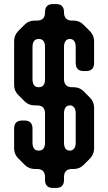

<svg xmlns="http://www.w3.org/2000/svg" viewBox="-20 -828 536 951"><path d="M257 103H243Q203 103 203 63V49Q203 9 163 9H152Q123 9 103 -11L70 -44Q50 -64 50 -93V-191Q50 -231 90 -231H101Q141 -231 141 -191V-122Q141 -82 172 -82Q203 -82 203 -122V-266Q203 -306 163 -306H152Q122 -306 102 -326L70 -358Q50 -378 50 -407V-624Q50 -653 70 -674L102 -706Q122 -726 151 -726H163Q203 -726 203 -766V-768Q203 -808 243 -808H257Q297 -808 297 -768V-766Q297 -747 307 -736.5Q317 -726 336 -726H345Q374 -726 394 -705L426 -673Q446 -653 446 -624V-516Q446 -476 406 -476H395Q355 -476 355 -516V-595Q355 -614 347.5 -624.5Q340 -635 326 -635Q312 -635 304.5 -624.5Q297 -614 297 -595V-436Q297 -417 307 -406.5Q317 -396 336 -396H345Q374 -396 394 -376L426 -344Q446 -324 446 -295V-93Q446 -64 426 -43L394 -11Q374 9 345 9H337Q297 9 297 49V63Q297 103 257 103ZM172 -396Q203 -396 203 -436V-595Q203 -635 172 -635Q141 -635 141 -595V-436Q141 -396 172 -396ZM355 -122V-266Q355 -285 347.5 -295.5Q340 -306 326 -306Q312 -306 304.5 -295.5Q297 -285 297 -266V-122Q297 -82 326 -82Q340 -82 347.5 -92.5Q355 -103 355 -122Z"/></svg>

Font: ZCOOL QingKe HuangYou
Style: Regular
Weight: 400
Version: Version 1.000